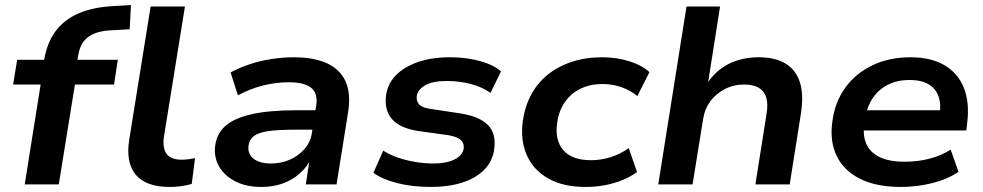

<svg xmlns="http://www.w3.org/2000/svg" viewBox="-20 -731 3897 761"><path d="M78 0 141 -396H32L48 -494H185L151 -464L155 -493Q166 -561 200 -607Q234 -653 291.5 -678Q349 -703 432 -707L499 -711L494 -615L423 -611Q385 -610 356.5 -599Q328 -588 312 -567.5Q296 -547 290 -512L284 -476L268 -494H447L432 -396H277L213 0ZM653 10Q559 10 518.5 -38Q478 -86 492 -176L577 -705H713L629 -184Q626 -157 632 -137.5Q638 -118 655 -108Q672 -98 700 -98Q714 -98 728 -100Q742 -102 753 -104L740 -2Q719 4 697.5 7Q676 10 653 10Z M1016 10Q956 10 913 -12Q870 -34 848.5 -71Q827 -108 833 -154Q839 -201 873 -231.5Q907 -262 976 -278Q1045 -294 1157 -294H1247L1236 -217H1153Q1085 -217 1045 -211.5Q1005 -206 986.5 -192Q968 -178 965 -153Q961 -121 985 -102Q1009 -83 1054 -83Q1094 -83 1128.5 -98Q1163 -113 1187 -140.5Q1211 -168 1216 -203L1233 -311Q1241 -360 1214 -382.5Q1187 -405 1124 -405Q1074 -405 1023.5 -392.5Q973 -380 923 -353L894 -444Q929 -463 970 -476.5Q1011 -490 1056 -497Q1101 -504 1143 -504Q1226 -504 1277.5 -479.5Q1329 -455 1350 -407.5Q1371 -360 1360 -288L1314 0H1192L1208 -105L1215 -106Q1198 -70 1168 -43.5Q1138 -17 1100 -3.5Q1062 10 1016 10Z M1689 10Q1615 10 1555.5 -5Q1496 -20 1460 -46L1499 -134Q1525 -117 1558 -106Q1591 -95 1627 -89Q1663 -83 1697 -83Q1751 -83 1782.5 -99.5Q1814 -116 1818 -143Q1820 -164 1806 -176.5Q1792 -189 1758 -195L1636 -212Q1566 -223 1534.5 -258Q1503 -293 1510 -352Q1516 -398 1548 -431.5Q1580 -465 1635 -484.5Q1690 -504 1763 -504Q1805 -504 1843.5 -497.5Q1882 -491 1914 -478.5Q1946 -466 1966 -448L1924 -363Q1890 -387 1844.5 -398.5Q1799 -410 1751 -410Q1694 -410 1664.5 -392.5Q1635 -375 1632 -350Q1629 -330 1642 -316.5Q1655 -303 1689 -299L1808 -281Q1881 -269 1914 -235.5Q1947 -202 1939 -141Q1933 -93 1900 -59Q1867 -25 1812.5 -7.5Q1758 10 1689 10Z M2301 10Q2213 10 2154 -23Q2095 -56 2068.5 -115Q2042 -174 2052 -250Q2060 -308 2085 -355Q2110 -402 2151 -435Q2192 -468 2246.5 -486Q2301 -504 2367 -504Q2425 -504 2475 -488Q2525 -472 2554 -445L2506 -350Q2479 -373 2443 -385.5Q2407 -398 2368 -398Q2329 -398 2297.5 -386.5Q2266 -375 2243 -354Q2220 -333 2206 -304.5Q2192 -276 2188 -241Q2179 -174 2213.5 -135Q2248 -96 2323 -96Q2361 -96 2400 -108Q2439 -120 2472 -144L2505 -49Q2480 -31 2447.5 -17.5Q2415 -4 2377.5 3Q2340 10 2301 10Z M2589 0 2701 -705H2834L2785 -394H2779Q2813 -449 2866 -476.5Q2919 -504 2987 -504Q3051 -504 3092 -480Q3133 -456 3149.5 -407.5Q3166 -359 3155 -284L3110 0H2974L3018 -278Q3025 -320 3017 -345Q3009 -370 2987.5 -383Q2966 -396 2930 -396Q2887 -396 2852 -377.5Q2817 -359 2795 -329Q2773 -299 2767 -260L2725 0Z M3551 10Q3454 10 3389.5 -22Q3325 -54 3296.5 -112.5Q3268 -171 3279 -249Q3289 -326 3330 -383Q3371 -440 3437.5 -472Q3504 -504 3589 -504Q3670 -504 3723.5 -472.5Q3777 -441 3800 -383.5Q3823 -326 3814 -248L3810 -214H3381L3392 -294H3725L3704 -275Q3711 -319 3699.5 -350Q3688 -381 3659.5 -397.5Q3631 -414 3585 -414Q3537 -414 3500 -395.5Q3463 -377 3440 -343.5Q3417 -310 3410 -266L3407 -250Q3398 -199 3412.5 -163.5Q3427 -128 3465 -109Q3503 -90 3566 -90Q3617 -90 3664 -102Q3711 -114 3748 -138L3779 -50Q3737 -21 3676 -5.5Q3615 10 3551 10Z"/></svg>

Font: Nunito Sans 10pt SemiExpanded
Style: Bold Italic
Weight: 700
Width: 6
Italic angle: -9°
Designer: Vernon Adams
Foundry: Vernon Adams
Version: Version 3.101;gftools[0.9.27]